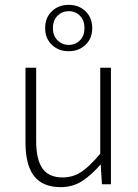

<svg xmlns="http://www.w3.org/2000/svg" viewBox="-20 -759 569 791"><path d="M230 12Q156 12 120.5 -33.5Q85 -79 85 -172V-480H129V-178Q129 -102 155 -65Q181 -28 238 -28Q281 -28 316 -51.5Q351 -75 393 -126V-480H437V0H400L395 -80H393Q358 -39 319 -13.5Q280 12 230 12ZM263 -548Q221 -548 193.5 -574.5Q166 -601 166 -643Q166 -686 193.5 -712.5Q221 -739 263 -739Q305 -739 332.5 -712.5Q360 -686 360 -643Q360 -601 332.5 -574.5Q305 -548 263 -548ZM263 -574Q291 -574 309.5 -593Q328 -612 328 -643Q328 -675 309.5 -694Q291 -713 263 -713Q236 -713 217 -694Q198 -675 198 -643Q198 -612 217 -593Q236 -574 263 -574Z"/></svg>

Font: Source Sans 3 Light
Style: Regular
Weight: 300
Designer: Paul D. Hunt
Foundry: Adobe
Version: Version 3.052;hotconv 1.1.0;makeotfexe 2.6.0